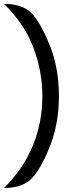

<svg xmlns="http://www.w3.org/2000/svg" viewBox="-72 -762 379 975"><path d="M-51.8 192.9Q43.9 98.6 93.5 -19.3Q143.1 -137.2 143.1 -273.9Q143.1 -398.9 97.7 -520Q52.2 -641.1 -51.8 -742.2Q47.9 -742.2 94 -689Q140.1 -635.7 183.6 -524.4Q227.1 -413.1 227.1 -273.9Q227.1 -139.6 185.3 -29.3Q143.6 81.1 95.7 137Q47.9 192.9 -51.8 192.9Z"/></svg>

Font: Bainsley
Style: Regular
Weight: 400
Designer: Paul James MIller
Foundry: High-Logic / Made with FontCreator
Version: Version 1.411;March 28, 2021;FontCreator 13.0.0.2683 64-bit